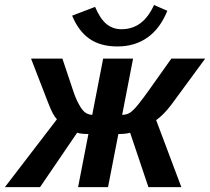

<svg xmlns="http://www.w3.org/2000/svg" viewBox="-65 -769 863 789"><path d="M298.3 -218.3Q268.1 -218.3 252 -223.6L99.6 0H-44.9L168.9 -278.8Q152.8 -294.9 133.8 -344.2L62.5 -528.3H191.4L233.4 -402.8Q245.6 -364.7 258.3 -342.3Q270 -319.8 282.2 -309.1Q294.4 -298.3 314 -296.9L358.9 -528.3H481.9L437 -296.9Q447.8 -297.4 455.8 -299.8Q463.9 -302.2 470.2 -306.6Q483.9 -315.9 503.9 -340.8Q523.9 -365.7 548.8 -400.9L639.2 -528.3H778.3L639.2 -338.9Q607.4 -296.9 576.7 -275.4L680.2 0H544.9L469.7 -223.6Q461.9 -221.2 449.7 -219.7Q437.5 -218.3 421.4 -218.3L378.9 0H255.9ZM417.5 -578.1Q348.1 -578.1 303 -609.4Q257.8 -640.6 231.4 -704.6L325.7 -740.7Q347.2 -690.4 373.3 -669.7Q399.4 -648.9 434.1 -648.9Q479 -648.9 512.2 -673.8Q545.4 -698.7 567.9 -748.5L622.6 -724.6Q593.3 -651.9 541.3 -615Q489.3 -578.1 417.5 -578.1Z"/></svg>

Font: Arimo
Style: Italic
Weight: 400
Italic angle: -12°
Designer: Steve Matteson
Foundry: Monotype Imaging Inc.
Version: Version 1.33